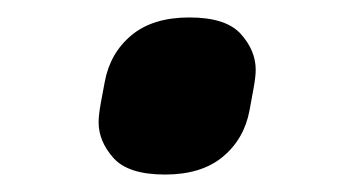

<svg xmlns="http://www.w3.org/2000/svg" viewBox="-20 -413 390 220"><path d="M169 -213Q127 -213 110 -232Q93 -251 93 -273Q93 -281 95.5 -295Q98 -309 100 -319Q106 -352 130.5 -372.5Q155 -393 197 -393Q239 -393 256 -374Q273 -355 273 -333Q273 -325 270.5 -311.5Q268 -298 266 -287Q260 -254 235.5 -233.5Q211 -213 169 -213Z"/></svg>

Font: IBM Plex Sans
Style: Bold Italic
Weight: 700
Italic angle: -11.31°
Designer: Mike Abbink, Paul van der Laan, Pieter van Rosmalen
Foundry: Bold Monday
Version: Version 3.201